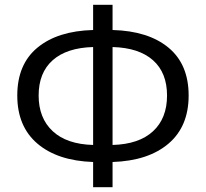

<svg xmlns="http://www.w3.org/2000/svg" viewBox="-20 -767 857 800"><path d="M368 13V-92Q220 -97 136 -168.5Q52 -240 52 -369Q52 -499 136 -568.5Q220 -638 368 -642V-747H449V-642Q598 -638 682 -568.5Q766 -499 766 -369Q766 -240 682 -168.5Q598 -97 449 -92V13ZM141 -369Q141 -275 199.5 -220.5Q258 -166 368 -163V-571Q258 -568 199.5 -516Q141 -464 141 -369ZM676 -369Q676 -464 617.5 -516Q559 -568 449 -571V-163Q559 -166 617.5 -220Q676 -274 676 -369Z"/></svg>

Font: Source Han Sans SC
Style: Regular
Weight: 400
Designer: Ryoko NISHIZUKA 西塚涼子 (kana, bopomofo & ideographs); Paul D. Hunt (Latin, Greek & Cyrillic); Sandoll Communications 산돌커뮤니
Foundry: Adobe
Version: Version 2.002;hotconv 1.0.116;makeotfexe 2.5.65601; ttfautoh